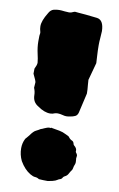

<svg xmlns="http://www.w3.org/2000/svg" viewBox="-95 -886 597 967"><g transform="rotate(10 203.5 -402.5)"><path d="M173.8 -307.6Q142.6 -307.6 108.4 -332.5Q79.6 -349.1 79.1 -384.8Q79.1 -402.8 71.3 -421.4Q72.8 -435.5 73.2 -449.2Q73.2 -456.5 56.2 -490.7V-494.6L56.6 -516.6Q66.9 -537.1 66.9 -548.3Q64.9 -569.8 59.6 -591.3Q51.8 -625.5 51.8 -655.3Q51.8 -661.6 52 -668.7Q52.2 -675.8 52.2 -684.1Q52.2 -688 53.2 -691.7Q54.2 -695.3 54.2 -698.7L53.2 -704.6Q48.8 -718.8 48.8 -732.4Q48.8 -760.3 74.7 -802.2Q84.5 -821.3 101.1 -825.7Q115.7 -829.1 128.9 -829.1Q139.6 -829.1 155.3 -827.1Q166.5 -825.7 178.2 -825.7Q189.5 -825.7 201.2 -832Q204.6 -834 209.5 -834Q216.8 -834 224.1 -832.5Q256.8 -830.6 322.8 -822.8Q356.9 -817.9 358.4 -761.7Q357.9 -743.7 356.2 -725.8Q354.5 -708 354.5 -689.9Q354.5 -661.6 356.4 -633.3Q357.9 -615.7 358.4 -597.7L334 -508.3L335.9 -481.4Q338.4 -460 338.4 -438.5Q327.1 -391.6 316.9 -345.2L315.4 -338.4Q311.5 -322.8 300.3 -317.6Q289.1 -312.5 275.9 -310.5L263.7 -308.6L255.9 -308.1Q247.1 -308.1 237.3 -311Q222.7 -314.9 211.9 -314.9Q204.6 -314.9 197.3 -313Q185.1 -307.6 173.8 -307.6ZM343.3 -123V-120.1Q343.3 -114.3 341.8 -107.9Q341.8 -105 342.5 -101.8Q343.3 -98.6 343.3 -88.9Q343.3 -83.5 341.8 -79.1Q336.4 -66.9 334.5 -54.2Q333.5 -48.3 329.1 -43Q327.1 -41 325.9 -38.6Q324.7 -36.1 323.2 -34.2L318.8 -26.4Q313 -14.6 301.3 -9.3Q295.9 -6.8 292.5 -2Q288.6 7.3 278.3 9.8Q273.4 11.2 268.6 14.6Q260.7 20.5 243.7 24.7Q226.6 28.8 220.7 29.3Q195.8 29.3 176.8 27.8H175.3Q165.5 21 154.5 20.5Q143.6 20 128.9 11.2Q97.7 -7.3 74.7 -46.9Q60.1 -77.1 60.1 -110.4Q60.1 -136.7 71.3 -158.7Q73.2 -162.6 77.1 -166L89.8 -181.2Q106.4 -205.1 119.1 -210.4Q122.1 -211.9 125.2 -213.6Q128.4 -215.3 131.6 -217Q134.8 -218.8 137.2 -220.5Q139.6 -222.2 140.1 -222.2Q148.4 -224.6 156.7 -229Q172.9 -236.8 183.6 -236.8L190.4 -236.3V-238.3L204.1 -235.8Q219.2 -232.4 234.4 -230.5Q252.4 -227.1 268.1 -218.8Q274.4 -215.8 280.5 -212.9Q286.6 -210 287.6 -207.5Q294.9 -196.8 306.6 -191.9Q311 -189.9 313.2 -186Q315.4 -182.1 316.9 -175.3Q318.4 -171.9 320.8 -169.9Q334.5 -158.7 334.5 -147L334 -143.6Q334 -138.7 336.4 -136.2Q342.3 -129.9 343.3 -123Z"/></g></svg>

Font: Kaph
Style: Regular
Weight: 400
Designer: GGBotNet
Foundry: f0n7.com
Version: 1.10